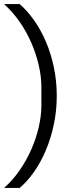

<svg xmlns="http://www.w3.org/2000/svg" viewBox="-25 -780 380 937"><path d="M252 -312Q252 -239 237.5 -171.5Q223 -104 198.5 -46Q174 12 141 59Q108 106 71 137H-5Q36 101 69.5 53Q103 5 127 -49Q151 -103 164 -159Q177 -215 177 -268V-354Q177 -406 164 -462Q151 -518 127.5 -572Q104 -626 70.5 -674Q37 -722 -5 -760H71Q109 -727 142 -680Q175 -633 199.5 -575.5Q224 -518 238 -451Q252 -384 252 -312Z"/></svg>

Font: IBM Plex Sans Devanagari
Style: Regular
Weight: 400
Designer: Mike Abbink, Paul van der Laan, Pieter van Rosmalen, Erin McLaughlin
Foundry: Bold Monday
Version: Version 1.1